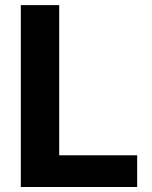

<svg xmlns="http://www.w3.org/2000/svg" viewBox="-20 -748 608 768"><path d="M63.3 0V-727.5H216.8V-126.8H528.7V0Z"/></svg>

Font: Inter V
Style: 
Weight: 400
Designer: Rasmus Andersson
Foundry: rsms
Version: Version 4.000;git-a3f224843